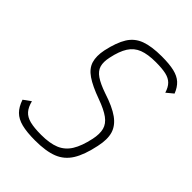

<svg xmlns="http://www.w3.org/2000/svg" viewBox="-233 -933 1066 1066"><g transform="rotate(45 300.0 -400.0)"><path d="M236 14Q170 14 129 3.5Q88 -7 64 -31Q40 -55 26 -97L69 -128Q78 -91 96.5 -70Q115 -49 148.5 -40.5Q182 -32 237 -32Q304 -32 346.5 -49.5Q389 -67 414.5 -108Q440 -149 455 -219Q465 -266 456.5 -298Q448 -330 416 -353.5Q384 -377 323 -399Q248 -426 207 -454Q166 -482 154.5 -520Q143 -558 154 -612Q171 -690 198.5 -734Q226 -778 275 -796Q324 -814 403 -814Q463 -814 501 -805Q539 -796 562 -775Q585 -754 599 -718L559 -685Q549 -718 531 -736Q513 -754 482.5 -761Q452 -768 402 -768Q340 -768 301 -753Q262 -738 239 -702Q216 -666 203 -604Q194 -563 202 -535Q210 -507 240 -486.5Q270 -466 325 -447Q406 -421 449 -390Q492 -359 504.5 -316.5Q517 -274 503 -211Q485 -125 454.5 -76Q424 -27 372 -6.5Q320 14 236 14Z"/></g></svg>

Font: Victor Mono Thin
Style: Italic
Weight: 100
Italic angle: -12°
Monospace: yes
Designer: Rune Bjørnerås
Version: Version 1.561;gftools[0.9.30]